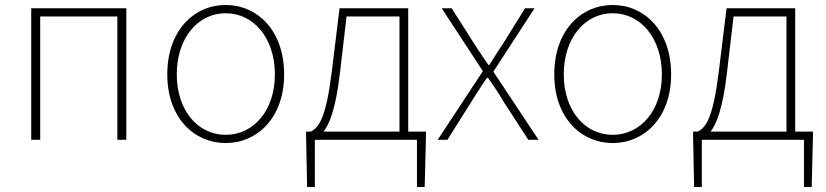

<svg xmlns="http://www.w3.org/2000/svg" viewBox="-20 -560 3308 769"><path d="M105 0H141V-494H450V0H486V-527H105Z M884 13C1010 13 1118 -88 1118 -262C1118 -439 1010 -540 884 -540C758 -540 650 -439 650 -262C650 -88 758 13 884 13ZM884 -20C772 -20 688 -118 688 -262C688 -407 772 -507 884 -507C996 -507 1081 -407 1081 -262C1081 -118 996 -20 884 -20Z M1241 0H1650V189H1681L1686 -13V-33H1615V-527H1340L1309 -274C1286 -88 1258 -50 1225 -33H1206V-13L1210 189H1241ZM1276 -33C1298 -61 1325 -121 1342 -272L1368 -494H1580V-33Z M1733 0H1772L1867 -151C1888 -184 1908 -217 1930 -248H1935C1957 -217 1979 -184 1998 -151L2096 0H2137L1956 -273L2121 -527H2083L1996 -387C1976 -358 1959 -330 1940 -300H1936C1916 -330 1896 -358 1878 -387L1789 -527H1749L1914 -275Z M2434 13C2560 13 2668 -88 2668 -262C2668 -439 2560 -540 2434 -540C2308 -540 2200 -439 2200 -262C2200 -88 2308 13 2434 13ZM2434 -20C2322 -20 2238 -118 2238 -262C2238 -407 2322 -507 2434 -507C2546 -507 2631 -407 2631 -262C2631 -118 2546 -20 2434 -20Z M2791 0H3200V189H3231L3236 -13V-33H3165V-527H2890L2859 -274C2836 -88 2808 -50 2775 -33H2756V-13L2760 189H2791ZM2826 -33C2848 -61 2875 -121 2892 -272L2918 -494H3130V-33Z"/></svg>

Font: Harano Aji Gothic KR ExtraLight
Style: Regular
Weight: 250
Foundry: Masamichi Hosoda
Version: HaranoAjiGothicKR-ExtraLight version 20220220;ttx 4.29.1